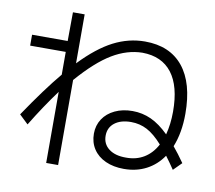

<svg xmlns="http://www.w3.org/2000/svg" viewBox="-80 -811 1024 913"><g transform="rotate(10 432.0 -354.0)"><path d="M398.4 -167Q398.4 -207 418.9 -238.3Q439.5 -269.5 476.6 -287.1Q513.7 -304.7 561.5 -304.7Q608.9 -304.7 651.4 -285.4Q693.8 -266.1 737.3 -223.1Q751 -273.9 751 -335Q751 -458 702.1 -521.5Q653.3 -585 559.6 -585.9Q485.8 -585 414.1 -542Q342.3 -499 256.8 -400.9V9.8H199.2V-333.5Q139.2 -252.4 80.1 -155.3L37.1 -196.3Q129.9 -334 199.2 -416.5V-526.4H27.3V-579.1H199.2L200.2 -717.8H256.8V-481.4Q337.4 -565.4 410.6 -603Q483.9 -640.6 562.5 -640.6Q682.6 -640.6 746.6 -562Q810.5 -483.4 810.5 -335Q810.5 -243.2 782.2 -173.8Q808.1 -143.1 836.9 -101.6L797.9 -62.5Q774.9 -96.7 754.9 -123Q723.1 -76.2 675.3 -51.3Q627.4 -26.4 567.4 -26.4Q517.1 -26.4 478.8 -43.7Q440.4 -61 419.4 -93Q398.4 -125 398.4 -167ZM568.4 -81.1Q617.7 -80.6 655.3 -103.5Q692.9 -126.5 716.3 -170.4Q676.8 -214.8 641.1 -233.4Q605.5 -252 563.5 -252Q513.7 -252 484.4 -229.2Q455.1 -206.5 455.1 -167Q455.1 -127 485.6 -103.8Q516.1 -80.6 568.4 -81.1Z"/></g></svg>

Font: Pretendard GOV Light
Style: Regular
Weight: 300
Designer: Base glyphs from Inter by Rasmus Andersson; Hangeul glyphs from Noto Sans CJK(Source Han Sans) by Jang Soo-young and Kan
Foundry: Kil Hyung-jin
Version: Version 1.309